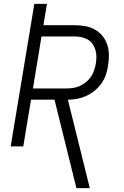

<svg xmlns="http://www.w3.org/2000/svg" viewBox="-20 -755 640 990"><path d="M374 215 261 -241H140L100 0H35L157 -735H222L204 -625H366Q394 -625 420.5 -620Q447 -615 469.5 -602.5Q492 -590 508.5 -569.5Q525 -549 533 -524.5Q541 -500 541.5 -472.5Q542 -445 537 -417Q534 -393 526 -369.5Q518 -346 503 -325Q488 -304 468 -287.5Q448 -271 425 -260.5Q402 -250 378 -245.5Q354 -241 330 -241L443 215ZM150 -299H322Q339 -299 356.5 -301.5Q374 -304 391 -311.5Q408 -319 423 -331Q438 -343 448.5 -358.5Q459 -374 465 -391.5Q471 -409 474 -426Q477 -444 477 -462.5Q477 -481 472 -497.5Q467 -514 457.5 -528Q448 -542 433.5 -550.5Q419 -559 401.5 -563Q384 -567 366 -567H194Z"/></svg>

Font: Iosevka SS04 Light Extended
Style: Italic
Weight: 300
Width: 7
Italic angle: -9°
Monospace: yes
Designer: Belleve Invis
Foundry: Belleve Invis
Version: Version 19.0.0; ttfautohint (v1.8.4)